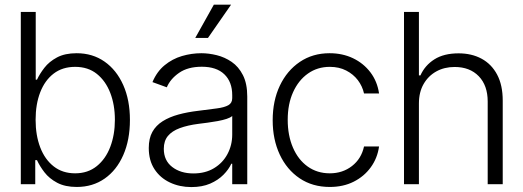

<svg xmlns="http://www.w3.org/2000/svg" viewBox="-20 -778 2211 811"><path d="M304.2 11.7Q254.9 11.7 221.4 -6.1Q188 -23.9 167.7 -50.3Q147.5 -76.7 136.2 -101.6H128.9V0H67.9V-727.5H130.9V-441.4H136.2Q147.5 -465.8 167.5 -491.7Q187.5 -517.6 220.7 -535.4Q253.9 -553.2 303.7 -553.2Q371.1 -553.2 421.6 -517.8Q472.2 -482.4 500.5 -418.9Q528.8 -355.5 528.8 -271.5Q528.8 -187 500.7 -123Q472.7 -59.1 422.1 -23.7Q371.6 11.7 304.2 11.7ZM297.4 -45.9Q351.1 -45.9 388.7 -76.2Q426.3 -106.4 445.8 -157.7Q465.3 -209 465.3 -272Q465.3 -335 445.8 -385.5Q426.3 -436 389.2 -465.8Q352.1 -495.6 297.4 -495.6Q243.7 -495.6 206.5 -467Q169.4 -438.5 149.9 -388.2Q130.4 -337.9 130.4 -272Q130.4 -206.5 149.9 -155.5Q169.4 -104.5 206.8 -75.2Q244.1 -45.9 297.4 -45.9Z M788.1 12.2Q738.8 12.2 697.8 -7.1Q656.7 -26.4 632.6 -63.2Q608.4 -100.1 608.4 -152.8Q608.4 -193.4 623.5 -220.7Q638.7 -248 667 -265.9Q695.3 -283.7 733.6 -294.2Q772 -304.7 818.4 -310.1Q864.3 -315.9 896 -320.1Q927.7 -324.2 944.3 -333.5Q960.9 -342.8 960.9 -363.3V-376Q960.9 -432.1 927.7 -464.1Q894.5 -496.1 832.5 -496.1Q773.4 -496.1 736.3 -470.2Q699.2 -444.3 684.6 -409.2L624 -431.2Q642.6 -475.6 675.3 -502.4Q708 -529.3 748.5 -541.3Q789.1 -553.2 830.6 -553.2Q861.8 -553.2 895.5 -544.9Q929.2 -536.6 958.5 -516.6Q987.8 -496.6 1006.1 -460.7Q1024.4 -424.8 1024.4 -370.1V0H960.9V-86.4H957Q946.3 -62.5 923.8 -39.8Q901.4 -17.1 867.7 -2.4Q834 12.2 788.1 12.2ZM796.9 -45.4Q847.2 -45.4 884 -67.6Q920.9 -89.8 940.9 -127.4Q960.9 -165 960.9 -209.5V-288.1Q953.6 -281.2 937.3 -275.9Q920.9 -270.5 899.7 -266.6Q878.4 -262.7 856.7 -259.8Q835 -256.8 818.4 -254.9Q772.5 -249 739.5 -236.8Q706.5 -224.6 689.2 -203.6Q671.9 -182.6 671.9 -149.4Q671.9 -100.1 707.3 -72.8Q742.7 -45.4 796.9 -45.4ZM804.7 -617.7 883.3 -758.3H956.1L858.4 -617.7Z M1373 11.7Q1299.8 11.7 1245.6 -24.9Q1191.4 -61.5 1161.6 -125.2Q1131.8 -189 1131.8 -270Q1131.8 -352.5 1162.1 -416.3Q1192.4 -480 1246.6 -516.6Q1300.8 -553.2 1372.1 -553.2Q1426.8 -553.2 1471.2 -532Q1515.6 -510.7 1544.7 -472.4Q1573.7 -434.1 1581.1 -383.3H1517.6Q1510.7 -414.1 1491.5 -439.5Q1472.2 -464.8 1442.1 -480.2Q1412.1 -495.6 1373 -495.6Q1320.8 -495.6 1280.8 -467.3Q1240.7 -439 1218 -388.7Q1195.3 -338.4 1195.3 -272Q1195.3 -206.1 1217.3 -154.8Q1239.3 -103.5 1279.5 -74.7Q1319.8 -45.9 1373 -45.9Q1427.2 -45.9 1466.8 -76.7Q1506.3 -107.4 1517.6 -159.2H1581.1Q1574.2 -109.9 1546.1 -71.3Q1518.1 -32.7 1473.9 -10.5Q1429.7 11.7 1373 11.7Z M1749.5 -340.8V0H1686.5V-727.5H1749.5V-459.5H1755.9Q1774.9 -502 1814.9 -527.3Q1855 -552.7 1917 -552.7Q1972.2 -552.7 2014.2 -530Q2056.2 -507.3 2079.8 -462.9Q2103.5 -418.5 2103.5 -353V0H2040V-349.1Q2040 -417 2002.2 -456.1Q1964.4 -495.1 1900.4 -495.1Q1856.9 -495.1 1823 -476.3Q1789.1 -457.5 1769.3 -423.1Q1749.5 -388.7 1749.5 -340.8Z"/></svg>

Font: Inter Tight Light
Style: Regular
Weight: 300
Designer: Rasmus Andersson
Foundry: rsms
Version: Version 3.004